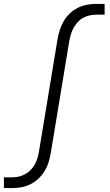

<svg xmlns="http://www.w3.org/2000/svg" viewBox="-39 -755 559 980"><path d="M-19 205V150H25Q42 150 58.5 146Q75 142 90.5 133.5Q106 125 118.5 111.5Q131 98 139.5 82.5Q148 67 152.5 51Q157 35 160 18L255 -557Q259 -580 266.5 -603Q274 -626 286.5 -647.5Q299 -669 317.5 -686.5Q336 -704 358 -715Q380 -726 403.5 -730.5Q427 -735 450 -735H495V-680H450Q434 -680 417 -676Q400 -672 384.5 -663.5Q369 -655 357 -641.5Q345 -628 336.5 -612.5Q328 -597 323 -581Q318 -565 315 -548L220 27Q216 50 209 73Q202 96 189 117.5Q176 139 157.5 156.5Q139 174 117 185Q95 196 71.5 200.5Q48 205 25 205Z"/></svg>

Font: Iosevka Slab Light
Style: Italic
Weight: 300
Italic angle: -9°
Monospace: yes
Designer: Belleve Invis
Foundry: Belleve Invis
Version: Version 11.1.1; ttfautohint (v1.8.3)